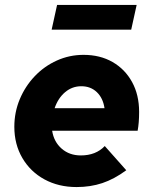

<svg xmlns="http://www.w3.org/2000/svg" viewBox="-20 -746 623 777"><path d="M290 11Q217 11 160 -20Q103 -51 70.5 -106.5Q38 -162 38 -233Q38 -292 60 -344.5Q82 -397 120.5 -437.5Q159 -478 210 -501Q261 -524 318 -524Q385 -524 435.5 -495Q486 -466 514.5 -414Q543 -362 543 -293Q543 -249 537 -217H191Q198 -172 229.5 -144.5Q261 -117 307 -117Q368 -117 404 -155L491 -57Q442 -21 394 -5Q346 11 290 11ZM201 -308H403Q397 -349 372 -373Q347 -397 309 -397Q272 -397 243.5 -373Q215 -349 201 -308ZM189 -626 211 -726H533L511 -626Z"/></svg>

Font: Red Hat Text
Style: Bold Italic
Weight: 700
Italic angle: -12°
Designer: Pentagram, MCKL
Foundry: Pentagram, MCKL
Version: Version 1.023; ttfautohint (v1.8.3)